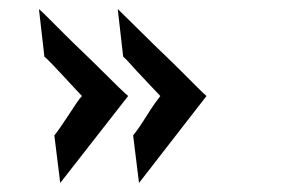

<svg xmlns="http://www.w3.org/2000/svg" viewBox="-20 -454 649 424"><path d="M436 -242Q431 -246 416.5 -260.5Q402 -275 381.5 -295.5Q361 -316 338 -338Q315 -360 294.5 -380.5Q274 -401 259 -415.5Q244 -430 240 -434L252 -329Q258 -324 269 -311.5Q280 -299 293 -285.5Q306 -272 317 -260Q328 -248 334 -242Q330 -237 321.5 -225Q313 -213 304 -198.5Q295 -184 287 -172.5Q279 -161 274 -155L287 -50ZM263 -242Q258 -246 243 -260.5Q228 -275 207.5 -295.5Q187 -316 164 -338Q141 -360 120.5 -380.5Q100 -401 85.5 -415.5Q71 -430 66 -434L78 -329Q84 -324 95.5 -312Q107 -300 120 -286Q133 -272 144 -260Q155 -248 161 -242Q156 -237 148 -225Q140 -213 130.5 -198.5Q121 -184 113 -172.5Q105 -161 100 -155L113 -50Z"/></svg>

Font: Josefin Sans Thin Medium
Style: Italic
Weight: 500
Italic angle: -7°
Version: Version 2.000